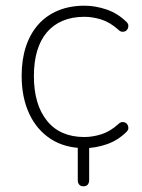

<svg xmlns="http://www.w3.org/2000/svg" viewBox="-20 -512 498 674"><path d="M273 142Q263 142 258 136Q253 130 253 120V-24H293V120Q293 130 288 136Q283 142 273 142ZM277 8Q208 8 158.5 -24Q109 -56 82.5 -113Q56 -170 56 -246Q56 -303 71 -348.5Q86 -394 114.5 -426Q143 -458 184 -475Q225 -492 277 -492Q315 -492 354.5 -478.5Q394 -465 425 -434Q430 -429 430.5 -423Q431 -417 428.5 -411.5Q426 -406 421 -403Q416 -400 409 -400.5Q402 -401 395 -408Q366 -434 335.5 -443.5Q305 -453 276 -453Q233 -453 200 -439Q167 -425 144.5 -398.5Q122 -372 110.5 -333.5Q99 -295 99 -245Q99 -145 145 -88Q191 -31 276 -31Q305 -31 335.5 -40.5Q366 -50 395 -76Q402 -83 409 -83.5Q416 -84 421 -81Q426 -78 428.5 -72.5Q431 -67 430.5 -61Q430 -55 425 -50Q394 -19 354.5 -5.5Q315 8 277 8Z"/></svg>

Font: Nunito ExtraLight
Style: Regular
Weight: 200
Designer: Vernon Adams
Foundry: Vernon Adams
Version: Version 3.602